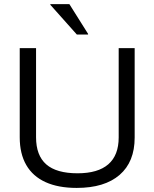

<svg xmlns="http://www.w3.org/2000/svg" viewBox="-20 -911 757 941"><path d="M355.8 10Q265.8 10 203.3 -18.3Q140.8 -46.7 108.8 -102.1Q76.7 -157.5 76.7 -238.3V-675H156.7V-238.3Q156.7 -149.2 206.7 -105.4Q256.7 -61.7 360 -61.7Q460 -61.7 510.8 -105.8Q561.7 -150 561.7 -237.5V-675H640V-236.7Q640 -117.5 566.2 -53.8Q492.5 10 355.8 10ZM356.7 -741.7 226.7 -887.5V-890.8H320L411.7 -745V-741.7Z"/></svg>

Font: Funnel Display Light
Style: Regular
Weight: 300
Designer: NORD ID, Kristian Moeller
Foundry: Dicotype
Version: Version 1.000